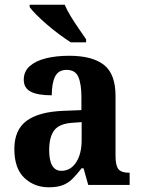

<svg xmlns="http://www.w3.org/2000/svg" viewBox="-20 -786 601 816"><path d="M187 10Q126 10 83.5 -30Q41 -70 41 -153Q41 -234 93 -272.5Q145 -311 250 -315L326 -318V-374Q326 -429 313 -459Q300 -489 263 -489Q228 -489 214 -460.5Q200 -432 200 -381Q140 -381 110.5 -396.5Q81 -412 81 -447Q81 -483 107 -505.5Q133 -528 176.5 -538.5Q220 -549 274 -549Q372 -549 421.5 -510.5Q471 -472 471 -378V-123Q471 -82 483.5 -67Q496 -52 527 -52H531V0H355L335 -71H327Q306 -44 288 -26Q270 -8 246.5 1Q223 10 187 10ZM241 -60Q280 -60 303.5 -96Q327 -132 327 -191V-267L286 -264Q231 -260 210 -231.5Q189 -203 189 -148Q189 -60 241 -60ZM281 -606Q259 -620 232.5 -639.5Q206 -659 180.5 -681Q155 -703 135 -723Q115 -743 106 -756V-766H255Q264 -744 280.5 -717Q297 -690 315 -664Q333 -638 346 -619V-606Z"/></svg>

Font: Noto Serif Lao SemiCondensed
Style: Bold
Weight: 700
Width: 4
Designer: Monotype Design Team
Foundry: Monotype Imaging Inc.
Version: Version 2.003; ttfautohint (v1.8.4.7-5d5b)